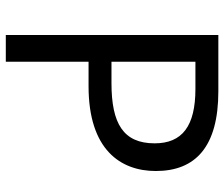

<svg xmlns="http://www.w3.org/2000/svg" viewBox="-74 -680 754 645"><g transform="rotate(90 302.5 -357.0)"><path d="M286 -714H97V0H187V-278H269C483 -278 554 -386 554 -504C554 -637 473 -714 286 -714ZM278 -637C404 -637 461 -592 461 -500C461 -395 395 -355 259 -355H187V-637Z"/></g></svg>

Font: Noto Sans Sinhala UI
Style: Regular
Weight: 400
Designer: Jelle Bosma - Monotype Design Team
Foundry: Monotype Imaging Inc.
Version: Version 2.006